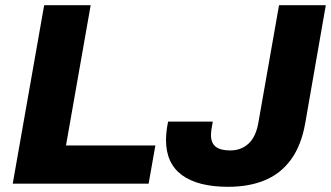

<svg xmlns="http://www.w3.org/2000/svg" viewBox="-20 -707 1274 739"><path d="M29 0 150 -687H329L234 -147H578L552 0ZM858 12Q742 12 680.5 -33Q619 -78 619 -168Q619 -181 620.5 -197.5Q622 -214 627 -239H799Q795 -219 793.5 -207Q792 -195 792 -188Q792 -157 810 -142.5Q828 -128 866 -128Q909 -128 937.5 -155Q966 -182 975 -238L1054 -687H1234L1155 -234Q1140 -148 1100.5 -93.5Q1061 -39 1000 -13.5Q939 12 858 12Z"/></svg>

Font: Archivo SemiBold ExtraBold
Style: Italic
Weight: 800
Italic angle: -10°
Version: Version 2.001